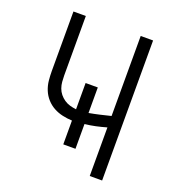

<svg xmlns="http://www.w3.org/2000/svg" viewBox="-133 -841 866 947"><g transform="rotate(20 300.0 -367.5)"><path d="M444 0V-255Q416 -247 388.5 -241Q361 -235 332 -232V-102H268V-227Q243 -228 218 -233.5Q193 -239 171 -251Q149 -263 132 -282Q115 -301 105.5 -324.5Q96 -348 93.5 -373Q91 -398 91 -423V-735H156V-423Q156 -407 157.5 -390Q159 -373 164.5 -357.5Q170 -342 180.5 -329Q191 -316 205 -306.5Q219 -297 235 -292.5Q251 -288 268 -286V-424H332V-290Q360 -295 388 -301.5Q416 -308 444 -315V-735H509V0Z"/></g></svg>

Font: Iosevka Custom Light Extended
Style: Regular
Weight: 300
Width: 7
Monospace: yes
Designer: Belleve Invis
Foundry: Belleve Invis
Version: Version 11.2.4; ttfautohint (v1.8.4)